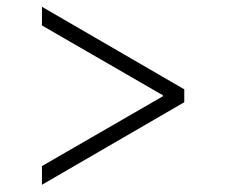

<svg xmlns="http://www.w3.org/2000/svg" viewBox="-20 -624 650 552"><path d="M100.6 -92.8V-146.5L448.2 -347.2V-350.1L100.6 -550.8V-604.5L509.8 -367.2V-330.1Z"/></svg>

Font: Pretendard GOV ExtraLight
Style: Regular
Weight: 200
Designer: Base glyphs from Inter by Rasmus Andersson; Hangeul glyphs from Noto Sans CJK(Source Han Sans) by Jang Soo-young and Kan
Foundry: Kil Hyung-jin
Version: Version 1.309